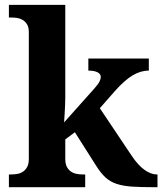

<svg xmlns="http://www.w3.org/2000/svg" viewBox="-20 -780 676 800"><path d="M636.2 0H622.1Q567.4 0 530.3 -2.4Q493.2 -4.9 466.3 -13.7Q439.5 -22.5 419.9 -40.3Q400.4 -58.1 380.9 -88.9L292 -229L252 -199.2V-118.2Q252 -96.7 259 -84Q266.1 -71.3 276.6 -64.5Q287.1 -57.6 299.8 -55.4Q312.5 -53.2 323.2 -53.2H335V0H17.1V-53.2H28.8Q40 -53.2 52.5 -55.4Q64.9 -57.6 75.4 -64.5Q85.9 -71.3 93 -84Q100.1 -96.7 100.1 -118.2V-646Q100.1 -666 93 -678Q85.9 -689.9 75.2 -696.5Q64.5 -703.1 52 -705.1Q39.6 -707 28.8 -707H17.1V-759.8H252V-374Q252 -360.4 251.2 -342.5Q250.5 -324.7 249.5 -308.6Q248 -289.6 247.1 -270L373 -411.1Q389.6 -429.7 394.8 -440.7Q399.9 -451.7 399.9 -459Q399.9 -471.7 386.5 -478.8Q373 -485.8 348.1 -485.8V-536.1H600.1V-485.8Q565.4 -485.8 532 -465.6Q498.5 -445.3 459 -400.9L396 -329.1L528.8 -130.9Q555.2 -91.3 582 -72.3Q608.9 -53.2 632.8 -53.2H636.2Z"/></svg>

Font: Droids
Style: b
Weight: 700
Foundry: Ascender Corporation
Version: Version 1.00 build 113